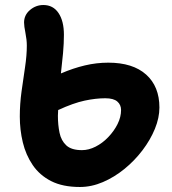

<svg xmlns="http://www.w3.org/2000/svg" viewBox="-20 -729 685 766"><path d="M299 17Q230 17 184 -6.5Q138 -30 110.5 -70.5Q83 -111 71 -161Q59 -211 59 -264Q59 -314 66 -364.5Q73 -415 80 -461.5Q87 -508 87 -547Q87 -570 81.5 -597.5Q76 -625 76 -639Q76 -669 99.5 -689Q123 -709 153 -709Q192 -709 213.5 -677Q235 -645 235 -590Q235 -556 231.5 -517Q228 -478 223 -436Q272 -457 318.5 -468Q365 -479 412 -479Q510 -479 563 -431.5Q616 -384 616 -300Q616 -259 598 -215Q580 -171 548.5 -129.5Q517 -88 476.5 -55Q436 -22 390.5 -2.5Q345 17 299 17ZM211 -267Q211 -231 217.5 -199.5Q224 -168 244.5 -149Q265 -130 307 -130Q334 -130 361.5 -144Q389 -158 412 -182Q435 -206 449 -234Q463 -262 463 -290Q463 -311 448 -324Q433 -337 400 -337Q362 -337 317.5 -327.5Q273 -318 212 -290Q211 -278 211 -267Z"/></svg>

Font: Shantell Sans Normal
Style: Bold
Weight: 700
Designer: Stephen Nixon, Anya Danilova, Shantell Martin
Foundry: Arrow Type
Version: Version 1.009;[a7da0bfa3]